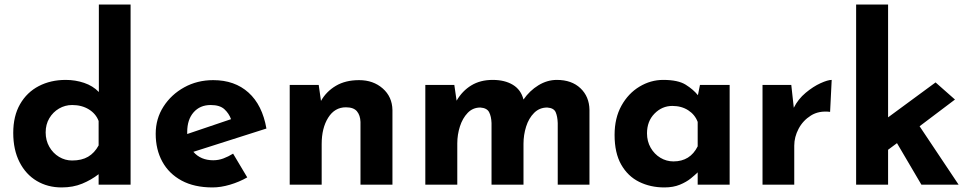

<svg xmlns="http://www.w3.org/2000/svg" viewBox="-20 -809 4244 841"><path d="M250 12Q189 12 141 -16.5Q93 -45 65.5 -99Q38 -153 38 -227Q38 -301 68 -353Q98 -405 150 -432Q202 -459 268 -459Q310 -459 348.5 -446Q387 -433 413 -406V-789H552V0H412V-46Q380 -21 340 -4.5Q300 12 250 12ZM296 -106Q338 -106 366 -122.5Q394 -139 412 -172V-279Q400 -311 369 -330Q338 -349 296 -349Q265 -349 238.5 -333.5Q212 -318 196 -291Q180 -264 180 -229Q180 -194 196 -166Q212 -138 238.5 -122Q265 -106 296 -106Z M911 12Q831 12 775.5 -18Q720 -48 691 -101Q662 -154 662 -223Q662 -289 696 -342Q730 -395 787 -426.5Q844 -458 914 -458Q1008 -458 1068.5 -403.5Q1129 -349 1147 -246L827 -144Q859 -107 914 -107Q937 -107 958.5 -115Q980 -123 1001 -136L1063 -32Q1028 -12 987.5 0Q947 12 911 12ZM800 -231Q800 -226 800 -222L992 -287Q983 -312 963 -330.5Q943 -349 903 -349Q856 -349 828 -317Q800 -285 800 -231Z M1376 -437 1386 -367Q1409 -408 1451 -433Q1493 -458 1553 -458Q1615 -458 1656.5 -421.5Q1698 -385 1699 -327V0H1559V-275Q1558 -304 1543.5 -321.5Q1529 -339 1495 -339Q1446 -339 1417.5 -293.5Q1389 -248 1389 -178V0H1249V-437Z M1970 -437 1980 -368Q2005 -411 2044.5 -435Q2084 -459 2138 -459Q2191 -459 2226.5 -437.5Q2262 -416 2273 -373Q2300 -412 2338.5 -435.5Q2377 -459 2419 -459Q2484 -459 2522.5 -422.5Q2561 -386 2562 -328V0H2423V-270Q2422 -299 2414 -317.5Q2406 -336 2377 -338Q2343 -338 2319.5 -314.5Q2296 -291 2284.5 -254.5Q2273 -218 2273 -179V0H2133V-270Q2132 -299 2122.5 -317.5Q2113 -336 2084 -338Q2051 -338 2028.5 -314.5Q2006 -291 1994.5 -255Q1983 -219 1983 -181V0H1843V-437Z M2890 12Q2829 12 2779.5 -12.5Q2730 -37 2701 -88Q2672 -139 2672 -218Q2672 -292 2702 -346Q2732 -400 2781 -429.5Q2830 -459 2885 -459Q2950 -459 2983.5 -438Q3017 -417 3037 -392L3046 -437H3176V0H3036V-54Q3026 -44 3006.5 -28Q2987 -12 2958 0Q2929 12 2890 12ZM2930 -102Q3003 -102 3036 -168V-275Q3024 -307 2994.5 -326Q2965 -345 2925 -345Q2880 -345 2847 -311.5Q2814 -278 2814 -225Q2814 -190 2830 -162Q2846 -134 2872.5 -118Q2899 -102 2930 -102Z M3446 -437 3457 -337Q3476 -375 3509 -402.5Q3542 -430 3574 -444.5Q3606 -459 3623 -459L3616 -319Q3567 -325 3532 -303Q3497 -281 3478 -245Q3459 -209 3459 -171V0H3320V-437Z M3730 0V-789H3870V-295L4078 -448L4163 -373L4008 -256L4179 0H4016L3909 -182L3870 -153V0Z"/></svg>

Font: Synthetic
Style: Bold
Weight: 700
Designer: Santiago Orozco
Foundry: Typemade
Version: Version 2.000; ttfautohint (v1.8.4.7-5d5b)